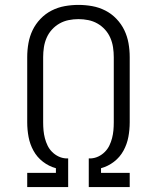

<svg xmlns="http://www.w3.org/2000/svg" viewBox="-20 -763 640 783"><path d="M91 0V-58H208V-77Q179 -85 155 -103.5Q131 -122 116.5 -148.5Q102 -175 96.5 -204.5Q91 -234 91 -264V-530Q91 -559 96 -587Q101 -615 113 -640Q125 -665 145 -686Q165 -707 190.5 -720Q216 -733 244 -738Q272 -743 300 -743Q328 -743 356 -738Q384 -733 409.5 -720Q435 -707 455 -686Q475 -665 487 -640Q499 -615 504 -587Q509 -559 509 -530V-264Q509 -234 503.5 -204.5Q498 -175 483.5 -148.5Q469 -122 445 -103.5Q421 -85 392 -77V-58H509V0H342V-117H351Q367 -118 381.5 -125Q396 -132 407.5 -143.5Q419 -155 426 -169.5Q433 -184 437 -199.5Q441 -215 442.5 -231Q444 -247 444 -264V-530Q444 -550 441 -570Q438 -590 430 -608.5Q422 -627 408.5 -642Q395 -657 377.5 -667Q360 -677 340 -681Q320 -685 300 -685Q280 -685 260 -681Q240 -677 222.5 -667Q205 -657 191.5 -642Q178 -627 170 -608.5Q162 -590 159 -570Q156 -550 156 -530V-264Q156 -247 157.5 -231Q159 -215 163 -199.5Q167 -184 174 -169.5Q181 -155 192.5 -143.5Q204 -132 218.5 -125Q233 -118 249 -117H258V0Z"/></svg>

Font: Iosevka Aile Custom Light
Style: Regular
Weight: 300
Designer: Belleve Invis
Foundry: Belleve Invis
Version: Version 17.0.2; ttfautohint (v1.8.3)